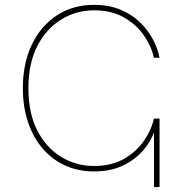

<svg xmlns="http://www.w3.org/2000/svg" viewBox="-20 -755 745 775"><path d="M359.4 -63Q295.4 -63 242.7 -87.2Q189.9 -111.3 151.9 -155.8Q113.8 -200.2 93 -262Q72.3 -323.7 72.3 -398.9Q72.3 -499.5 108.6 -575.2Q145 -650.9 209.7 -693.1Q274.4 -735.4 359.4 -735.4Q419.4 -735.4 465.8 -716.1Q512.2 -696.8 544.9 -665Q577.6 -633.3 597.4 -595.7Q617.2 -558.1 624 -522H601.1Q591.8 -566.9 561.8 -610.8Q531.7 -654.8 481.2 -684.1Q430.7 -713.4 359.4 -713.4Q288.6 -713.4 228.3 -677Q168 -640.6 131.3 -570.3Q94.7 -500 94.7 -398.9Q94.7 -296.9 131.3 -226.8Q168 -156.7 228.3 -120.8Q288.6 -85 359.4 -85Q431.2 -85 481.7 -114.5Q532.2 -144 562.3 -188.5Q592.3 -232.9 601.1 -276.4H614.7Q611.8 -240.7 594.2 -203.1Q576.7 -165.5 544.7 -133.8Q512.7 -102.1 466.6 -82.5Q420.4 -63 359.4 -63ZM601.6 0V-276.4H624V0Z"/></svg>

Font: Inter Thin
Style: Regular
Weight: 250
Designer: Rasmus Andersson
Foundry: rsms
Version: Version 4.001;git-66647c0bb